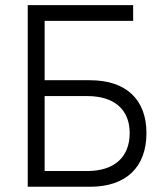

<svg xmlns="http://www.w3.org/2000/svg" viewBox="-20 -713 626 733"><path d="M85.9 0H323.7C460.9 0 539.1 -74.2 539.1 -205.1C539.1 -333.5 460.9 -406.7 323.7 -406.7H150.4V-633.3H488.3V-693.4H85.9ZM150.4 -60.1V-346.2H313.5C416 -346.2 475.1 -294.9 475.1 -205.1C475.1 -112.8 416 -60.1 313.5 -60.1Z"/></svg>

Font: Cascadia Code Light
Style: Regular
Weight: 300
Monospace: yes
Designer: Aaron Bell
Foundry: Saja Typeworks
Version: Version 2404.023